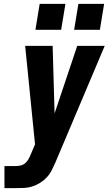

<svg xmlns="http://www.w3.org/2000/svg" viewBox="-20 -972 561 992"><path d="M3 0V-114H62Q75 -114 88.5 -117.5Q102 -121 112 -130.5Q122 -140 128.5 -152Q135 -164 140 -177L161 -226L110 -735H252L262 -386L379 -735H521L266 -132Q257 -112 247 -92Q237 -72 221.5 -55.5Q206 -39 186.5 -27Q167 -15 146.5 -8.5Q126 -2 104.5 -1Q83 0 62 0ZM496 -818H363L385 -952H518ZM296 -818H163L185 -952H318Z"/></svg>

Font: Iosevka SS04 Heavy Oblique
Style: Regular
Weight: 900
Italic angle: -9°
Monospace: yes
Designer: Belleve Invis
Foundry: Belleve Invis
Version: Version 19.0.0; ttfautohint (v1.8.4)